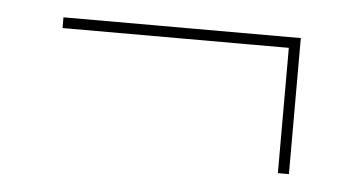

<svg xmlns="http://www.w3.org/2000/svg" viewBox="-30 -365 572 303"><g transform="rotate(5 256.0 -213.0)"><path d="M436 -311.5V-105.5H418.5V-311.5ZM436 -304H60V-321H436Z"/></g></svg>

Font: Anek Kannada Medium Thin
Style: Regular
Weight: 250
Version: Version 1.003